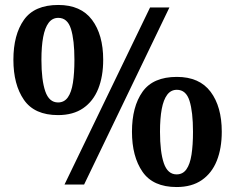

<svg xmlns="http://www.w3.org/2000/svg" viewBox="-20 -744 947 774"><path d="M240 0 585 -714H663L319 0ZM214 -280Q119 -280 76.5 -341.5Q34 -403 34 -503Q34 -604 76.5 -664Q119 -724 215 -724Q306 -724 351 -664Q396 -604 396 -503Q396 -436 376 -386Q356 -336 315.5 -308Q275 -280 214 -280ZM214 -331Q239 -331 253.5 -351.5Q268 -372 274 -410.5Q280 -449 280 -503Q280 -583 266 -627.5Q252 -672 215 -672Q191 -672 176 -652Q161 -632 154 -594.5Q147 -557 147 -503Q147 -421 162.5 -376Q178 -331 214 -331ZM692 10Q597 10 554.5 -51.5Q512 -113 512 -213Q512 -314 554.5 -374Q597 -434 693 -434Q784 -434 829 -374Q874 -314 874 -213Q874 -146 854 -96Q834 -46 793.5 -18Q753 10 692 10ZM692 -41Q717 -41 731.5 -61.5Q746 -82 752 -120.5Q758 -159 758 -213Q758 -293 744 -337.5Q730 -382 693 -382Q669 -382 654 -362Q639 -342 632 -304.5Q625 -267 625 -213Q625 -131 640.5 -86Q656 -41 692 -41Z"/></svg>

Font: Noto Serif Gujarati
Style: Bold
Weight: 700
Version: Version 2.102